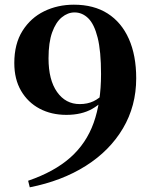

<svg xmlns="http://www.w3.org/2000/svg" viewBox="-20 -780 645 819"><path d="M107 19 100 -9Q211 -47 279.5 -107.5Q348 -168 379.5 -256Q411 -344 411 -464Q411 -562 396.5 -619.5Q382 -677 356.5 -702Q331 -727 298 -727Q269 -727 243.5 -706Q218 -685 202.5 -642Q187 -599 187 -531Q187 -439 223.5 -387.5Q260 -336 320 -336Q353 -336 378.5 -348Q404 -360 427 -385L449 -378H439Q418 -341 373 -315.5Q328 -290 263 -290Q199 -290 149 -316.5Q99 -343 70 -392.5Q41 -442 41 -511Q41 -593 76 -648.5Q111 -704 168.5 -732Q226 -760 295 -760Q380 -760 439 -722.5Q498 -685 529.5 -614.5Q561 -544 561 -446Q561 -328 504.5 -232.5Q448 -137 346 -72.5Q244 -8 107 19Z"/></svg>

Font: Noto Serif JP ExtraBold
Style: Regular
Weight: 800
Designer: Ryoko NISHIZUKA 西塚涼子 (kana & ideographs); Frank Grießhammer (Latin, Greek & Cyrillic); Wenlong ZHANG 张文龙 (bopomofo); San
Foundry: Adobe
Version: Version 2.003-H1;hotconv 1.1.1;makeotfexe 2.6.0